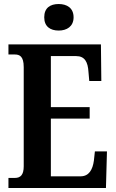

<svg xmlns="http://www.w3.org/2000/svg" viewBox="-20 -935 576 955"><path d="M272 -783C312 -783 346 -803 346 -849C346 -896 312 -915 272 -915C230 -915 200 -896 200 -849C200 -803 230 -783 272 -783ZM22 0H507L512 -182H452L447 -136C441 -92 423 -58 381 -58H233V-345H426V-402H233V-656H359C402 -656 417 -626 420 -578L424 -532H484L482 -714H22V-664H53C77 -664 98 -656 98 -601V-108C98 -65 82 -50 54 -50H22Z"/></svg>

Font: Noto Serif Sinhala ExtraCondensed
Style: Bold
Weight: 700
Width: 2
Designer: Jelle Bosma - Monotype Design Team
Foundry: Monotype Imaging Inc.
Version: Version 2.007